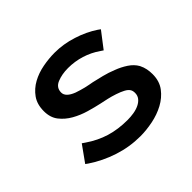

<svg xmlns="http://www.w3.org/2000/svg" viewBox="-127 -662 830 830"><g transform="rotate(-45 288.0 -247.0)"><path d="M100 -146 113 -137Q158 -106 206 -91.5Q254 -77 311 -77Q330 -77 349 -80Q368 -83 383.5 -90.5Q399 -98 408 -109.5Q417 -121 417 -137Q417 -150 412 -158Q406 -168 391 -176Q376 -184 355 -191Q334 -198 314 -202.5Q294 -207 279 -210Q251 -216 216.5 -226Q182 -236 152 -253Q122 -270 102 -295.5Q82 -321 82 -360Q82 -402 102 -430Q122 -458 153 -475Q184 -492 221.5 -499Q259 -506 294 -506Q347 -506 400.5 -489Q454 -472 496 -444L507 -436L451 -363L439 -371Q406 -394 367.5 -406Q329 -418 288 -418Q250 -418 221 -406Q192 -394 192 -364Q192 -337 236 -320Q247 -316 258 -313Q269 -310 280 -307Q291 -305 301 -302.5Q311 -300 320 -299Q342 -294 370 -287Q398 -280 425 -269Q452 -259 476.5 -243Q501 -227 514 -204Q522 -188 525 -172.5Q528 -157 528 -141Q528 -98 506 -69Q484 -40 450.5 -22Q417 -4 377 4Q337 12 301 12Q235 12 172.5 -8.5Q110 -29 58 -64L47 -72Z"/></g></svg>

Font: Codetta
Style: Bold
Weight: 700
Designer: Ulrich Proeller
Foundry: PROSA GmbH
Version: Version 2.00;September 29, 2018;FontCreator 11.5.0.2427 64-b